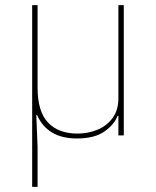

<svg xmlns="http://www.w3.org/2000/svg" viewBox="-20 -526 606 746"><path d="M126 200H105V-506H126V-185Q126 -93 166.5 -50Q207 -7 281 -7Q323 -7 359 -22Q395 -37 417.5 -67.5Q440 -98 440 -144V-506H461V0H440V-76H437Q424 -42 385.5 -15Q347 12 279 12Q221 12 182.5 -11Q144 -34 124 -79H121L126 44Z"/></svg>

Font: IBM Plex Sans Thin
Style: Regular
Weight: 250
Designer: Mike Abbink, Paul van der Laan, Pieter van Rosmalen
Foundry: Bold Monday
Version: Version 3.201